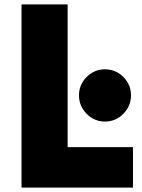

<svg xmlns="http://www.w3.org/2000/svg" viewBox="-20 -803 633 858"><path d="M76.2 35.2V-783.2H282.2V-145.5H574.2V35.2ZM367.2 -294.4Q333 -329.1 333 -377Q333 -424.8 367.2 -459Q401.4 -493.2 449.2 -493.2Q497.1 -493.2 531.2 -459Q565.4 -424.8 565.4 -377Q565.4 -329.1 531.2 -294.4Q497.1 -259.8 449.2 -259.8Q401.4 -259.8 367.2 -294.4Z"/></svg>

Font: GenEi M Gothic v2 Black
Style: Regular
Weight: 900
Version: Version 2.0